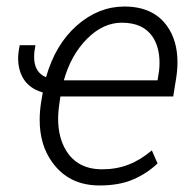

<svg xmlns="http://www.w3.org/2000/svg" viewBox="-20 -558 594 588"><path d="M285 10Q190 10 139 -62.5Q101.5 -115 101.5 -191Q101.5 -218.5 106.5 -248.5L111 -275Q66 -287.5 47.5 -324.5Q36 -347 35.5 -377.5Q35.5 -397 40.5 -419.5H88.5Q84.5 -399.5 84.5 -383.5Q84.5 -336.5 121 -321.5Q149.5 -422 215.5 -480Q281.5 -538 361 -538Q450 -538 492.5 -477Q523.5 -433 523.5 -367Q523.5 -341.5 518.5 -312.5L510.5 -262.5H165L163.5 -252Q158 -217.5 158 -195Q158 -137 182.5 -97Q217.5 -39.5 293 -39.5Q336.5 -39.5 373.5 -53.8Q410.5 -68 445 -97.5L462.5 -57.5Q430 -26.5 387.2 -8.2Q344.5 10 285 10ZM462.5 -312Q465.5 -329 467 -340.2Q468.5 -351.5 468.5 -366Q468.5 -412.5 448 -444.5Q419 -488.5 353 -488.5Q295.5 -488.5 246.2 -438.8Q197 -389 175.5 -312Z"/></svg>

Font: Roberto Sans Light
Style: Italic
Weight: 300
Italic angle: -11°
Designer: Google
Version: Version 1.00;June 11, 2020;FontCreator 12.0.0.2522 64-bit; t